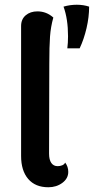

<svg xmlns="http://www.w3.org/2000/svg" viewBox="-20 -780 413 810"><path d="M267 -627Q267 -599 264 -576H316Q334 -614 345 -661Q356 -708 356 -752Q332 -760 304 -760Q275 -760 248 -752Q267 -700 267 -627ZM69 -122V-670Q69 -699 88.5 -715.5Q108 -732 138 -732Q176 -732 205 -706Q194 -667 191 -625.5Q188 -584 188 -511L187 -132Q187 -106 196.5 -92.5Q206 -79 223 -79Q233 -79 242 -82.5Q251 -86 255 -94Q268 -77 268 -55Q268 -27 243 -8.5Q218 10 184 10Q129 10 99 -25Q69 -60 69 -122Z"/></svg>

Font: Arima Madurai ExtraBold
Style: Regular
Weight: 800
Designer: Joana Correia and Natanael Gama
Foundry: NDISCOVER
Version: Version 1.020